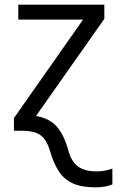

<svg xmlns="http://www.w3.org/2000/svg" viewBox="-20 -555 509 815"><path d="M383.8 240.2Q324.7 240.2 287.6 222.7Q250.5 205.1 228.5 170.4Q206.5 135.7 191.9 84.5Q178.7 39.6 153.3 19.8Q127.9 0 71.3 0H39.1V-53.7L332.5 -471.7H57.6V-535.2H422.9V-475.1L132.8 -62.5Q190.4 -53.2 221.7 -16.8Q252.9 19.5 270 83.5Q282.7 130.4 310.8 151.4Q338.9 172.4 389.2 172.4Q410.2 172.4 426 169.2Q441.9 166 457 160.6V228Q444.3 232.9 427 236.6Q409.7 240.2 383.8 240.2Z"/></svg>

Font: Open Sans
Style: Regular
Weight: 400
Designer: Monotype Design Team
Foundry: Monotype Imaging Inc.
Version: Version 3.000; ttfautohint (v1.8.4)